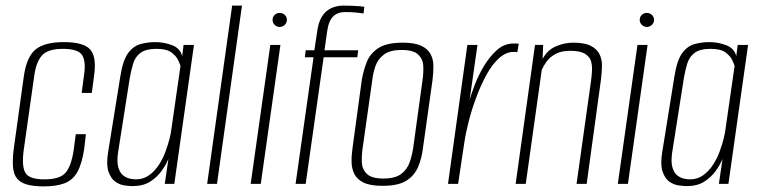

<svg xmlns="http://www.w3.org/2000/svg" viewBox="-20 -655 2706 684"><path d="M136 9Q102 9 78.5 3Q55 -3 42 -17.5Q29 -32 26.5 -58.5Q24 -85 29 -125L65 -384Q75 -453 107 -479Q139 -505 208 -505Q277 -505 301 -479Q325 -453 315 -384L307 -324H271L279 -385Q287 -435 273 -458Q259 -481 204 -481Q151 -481 130 -458Q109 -435 102 -385L64 -117Q57 -61 71 -38.5Q85 -16 138 -16Q192 -16 212.5 -38.5Q233 -61 242 -117L250 -177H286L280 -125Q272 -72 256 -43Q240 -14 211 -2.5Q182 9 136 9Z M452 8Q441 8 423.5 5.5Q406 3 390.5 -8Q375 -19 366.5 -43.5Q358 -68 365 -112L409 -385Q418 -441 436.5 -466Q455 -491 480.5 -498Q506 -505 533 -505Q564 -505 593 -494Q622 -483 629 -455L634 -495H671L601 0H567L580 -89Q572 -69 556 -46.5Q540 -24 515 -8Q490 8 452 8ZM464 -16Q491 -16 511.5 -31Q532 -46 546.5 -68.5Q561 -91 570 -116Q579 -141 584 -161Q589 -181 590 -191L623 -420Q621 -427 614.5 -441Q608 -455 591 -468Q574 -481 537 -481Q500 -481 481 -467Q462 -453 454.5 -429Q447 -405 442 -375L400 -108Q396 -76 402 -57Q408 -38 419.5 -29.5Q431 -21 443.5 -18.5Q456 -16 464 -16Z M718 0 807 -635H842L753 0Z M873 0 943 -495H979L909 0ZM976 -559Q966 -559 958.5 -566.5Q951 -574 951 -584Q951 -595 958.5 -602Q966 -609 976 -609Q987 -609 994.5 -602Q1002 -595 1002 -584Q1002 -574 994.5 -566.5Q987 -559 976 -559Z M1033 0 1097 -451H1066L1069 -476H1100L1110 -543Q1114 -574 1126 -594.5Q1138 -615 1158 -625Q1178 -635 1204 -635Q1218 -635 1232 -634.5Q1246 -634 1259 -633Q1272 -632 1278 -631L1275 -607Q1263 -609 1247.5 -610.5Q1232 -612 1209 -612Q1182 -612 1166 -595.5Q1150 -579 1145 -540L1136 -476H1256L1253 -451H1133L1069 0Z M1343 7Q1300 7 1276.5 -4Q1253 -15 1243 -34Q1233 -53 1232.5 -77.5Q1232 -102 1236 -129L1269 -371Q1275 -405 1287 -435Q1299 -465 1328.5 -484Q1358 -503 1415 -503Q1457 -503 1480.5 -492Q1504 -481 1514 -462Q1524 -443 1524 -420Q1524 -397 1521 -371L1487 -129Q1483 -93 1470 -61.5Q1457 -30 1428 -11.5Q1399 7 1343 7ZM1346 -19Q1388 -19 1409.5 -35.5Q1431 -52 1439.5 -77Q1448 -102 1452 -128L1485 -368Q1489 -395 1488 -419.5Q1487 -444 1470 -460.5Q1453 -477 1411 -477Q1369 -477 1347.5 -460.5Q1326 -444 1317.5 -419.5Q1309 -395 1306 -368L1272 -128Q1268 -102 1269 -77Q1270 -52 1287 -35.5Q1304 -19 1346 -19Z M1576 0 1645 -495H1681L1653 -299Q1658 -317 1670.5 -350.5Q1683 -384 1703 -418Q1723 -452 1749.5 -476Q1776 -500 1809 -500Q1813 -500 1819 -500Q1825 -500 1828 -499L1823 -469Q1821 -470 1816.5 -470Q1812 -470 1807 -470Q1781 -469 1757 -447Q1733 -425 1713 -388.5Q1693 -352 1677 -309Q1661 -266 1650 -223.5Q1639 -181 1634 -146L1612 0Z M1817 0 1886 -495H1915L1913 -445Q1930 -477 1960.5 -490Q1991 -503 2022 -503Q2063 -503 2085 -491.5Q2107 -480 2116 -461.5Q2125 -443 2124.5 -420Q2124 -397 2121 -372L2070 0H2034L2085 -363Q2088 -383 2089 -403Q2090 -423 2085 -438.5Q2080 -454 2063 -464Q2046 -474 2011 -474Q1979 -474 1958.5 -462.5Q1938 -451 1927 -435.5Q1916 -420 1910 -406L1853 0Z M2181 0 2251 -495H2287L2217 0ZM2284 -559Q2274 -559 2266.5 -566.5Q2259 -574 2259 -584Q2259 -595 2266.5 -602Q2274 -609 2284 -609Q2295 -609 2302.5 -602Q2310 -595 2310 -584Q2310 -574 2302.5 -566.5Q2295 -559 2284 -559Z M2426 8Q2415 8 2397.5 5.5Q2380 3 2364.5 -8Q2349 -19 2340.5 -43.5Q2332 -68 2339 -112L2383 -385Q2392 -441 2410.5 -466Q2429 -491 2454.5 -498Q2480 -505 2507 -505Q2538 -505 2567 -494Q2596 -483 2603 -455L2608 -495H2645L2575 0H2541L2554 -89Q2546 -69 2530 -46.5Q2514 -24 2489 -8Q2464 8 2426 8ZM2438 -16Q2465 -16 2485.5 -31Q2506 -46 2520.5 -68.5Q2535 -91 2544 -116Q2553 -141 2558 -161Q2563 -181 2564 -191L2597 -420Q2595 -427 2588.5 -441Q2582 -455 2565 -468Q2548 -481 2511 -481Q2474 -481 2455 -467Q2436 -453 2428.5 -429Q2421 -405 2416 -375L2374 -108Q2370 -76 2376 -57Q2382 -38 2393.5 -29.5Q2405 -21 2417.5 -18.5Q2430 -16 2438 -16Z"/></svg>

Font: Alumni Sans Thin ExtraLight
Style: Italic
Weight: 250
Italic angle: -8°
Version: Version 1.016